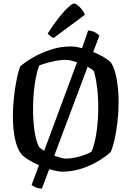

<svg xmlns="http://www.w3.org/2000/svg" viewBox="-20 -987 756 1104"><path d="M221 97Q201 97 185 90Q169 83 162 76L204 -37Q170 -52 142 -69.5Q114 -87 102 -102Q78 -132 66 -189.5Q54 -247 54 -318Q54 -375 60.5 -431.5Q67 -488 76.5 -533.5Q86 -579 96 -605Q123 -629 169 -656Q215 -683 272 -701.5Q329 -720 387 -720Q414 -720 452 -710Q474 -772 487 -812Q513 -809 529.5 -799.5Q546 -790 551 -781L516 -688Q549 -675 576.5 -658.5Q604 -642 619 -626Q641 -591 651.5 -529Q662 -467 662 -401Q662 -343 655.5 -287Q649 -231 639 -186Q629 -141 617 -114Q594 -91 550.5 -64Q507 -37 452 -18.5Q397 0 340 0Q323 0 303.5 -4Q284 -8 263 -14ZM203 -144Q212 -133 234 -120L380 -513Q391 -542 401.5 -571.5Q412 -601 423 -629Q405 -635 388.5 -639Q372 -643 359 -643Q334 -643 305.5 -638Q277 -633 250.5 -625.5Q224 -618 205 -610Q189 -567 179.5 -499.5Q170 -432 170 -360Q170 -298 177.5 -241Q185 -184 203 -144ZM361 -75Q387 -75 417 -82Q447 -89 472 -98.5Q497 -108 507 -116Q525 -159 535 -227Q545 -295 545 -370Q545 -431 538 -486Q531 -541 520 -577Q515 -586 484 -603L292 -92Q312 -85 330 -80Q348 -75 361 -75ZM289 -769Q278 -772 268.5 -780Q259 -788 254 -794Q287 -846 318 -885Q349 -924 373 -945.5Q397 -967 406 -967Q414 -967 426.5 -957Q439 -947 451 -932Q463 -917 468 -902Z"/></svg>

Font: Texturina 72pt SemiBold
Style: Regular
Weight: 600
Designer: Guillermo Torres Carreño
Foundry: Omnibus-Type
Version: Version 1.002; ttfautohint (v1.8.3)